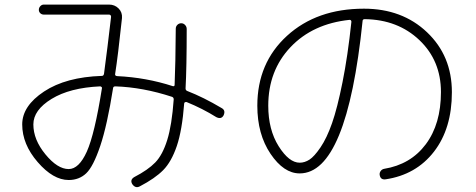

<svg xmlns="http://www.w3.org/2000/svg" viewBox="-20 -755 2040 823"><path d="M409.2 -384.8Q279.3 -378.9 201.2 -331.1Q123 -283.2 123 -221.7Q123 -156.2 174.8 -93.3Q226.6 -30.3 274.4 -30.3Q318.4 -30.3 352.1 -105Q385.7 -179.7 417 -377Q418 -379.9 415 -382.3Q412.1 -384.8 409.2 -384.8ZM274.4 16.6Q208 16.6 141.6 -60.1Q75.2 -136.7 75.2 -221.7Q75.2 -300.8 168.9 -362.8Q262.7 -424.8 417 -429.7Q423.8 -429.7 425.8 -438.5Q440.4 -546.9 456.1 -682.6Q456.1 -691.4 448.2 -692.4H168Q159.2 -692.4 152.8 -698.2Q146.5 -704.1 146.5 -712.9Q146.5 -721.7 152.8 -728.5Q159.2 -735.4 168 -735.4H447.3Q471.7 -735.4 488.3 -718.8Q504.9 -702.1 502.9 -677.7Q485.4 -512.7 473.6 -438.5Q471.7 -429.7 482.4 -428.7Q606.4 -422.9 720.7 -385.7Q728.5 -383.8 728.5 -391.6Q732.4 -480.5 733.4 -631.8Q733.4 -641.6 740.2 -648.4Q747.1 -655.3 756.8 -655.3Q766.6 -655.3 773.4 -647.9Q780.3 -640.6 780.3 -630.9Q780.3 -464.8 775.4 -376Q775.4 -368.2 782.2 -365.2Q852.5 -337.9 929.7 -292Q948.2 -282.2 938.5 -260.7Q928.7 -242.2 907.2 -252.9Q847.7 -290 780.3 -317.4Q777.3 -318.4 773.4 -316.9Q769.5 -315.4 769.5 -311.5Q760.7 -196.3 737.8 -128.9Q714.8 -61.5 679.7 -25.9Q644.5 9.8 579.1 43.9Q560.5 53.7 546.9 34.2Q536.1 15.6 555.7 3.9Q614.3 -26.4 645.5 -58.6Q676.8 -90.8 696.8 -154.8Q716.8 -218.8 724.6 -329.1Q724.6 -336.9 717.8 -339.8Q592.8 -380.9 474.6 -384.8Q465.8 -384.8 464.8 -377.9Q439.5 -217.8 409.7 -129.4Q379.9 -41 349.6 -12.2Q319.3 16.6 274.4 16.6Z M1478.5 -669.9Q1320.3 -653.3 1225.1 -552.7Q1129.9 -452.1 1129.9 -301.8Q1129.9 -199.2 1174.3 -128.4Q1218.8 -57.6 1264.6 -57.6Q1286.1 -57.6 1306.6 -70.8Q1327.1 -84 1354 -123.5Q1380.9 -163.1 1403.3 -227.1Q1425.8 -291 1448.2 -402.8Q1470.7 -514.6 1486.3 -662.1Q1485.4 -669.9 1478.5 -669.9ZM1264.6 -11.7Q1196.3 -11.7 1139.6 -95.7Q1083 -179.7 1083 -301.8Q1083 -485.4 1210.4 -601.6Q1337.9 -717.8 1540 -717.8Q1704.1 -717.8 1810.5 -616.7Q1917 -515.6 1917 -359.9Q1917 -204.1 1840.3 -105Q1763.7 -5.9 1632.8 13.7Q1610.4 16.6 1607.4 -5.9Q1606.4 -14.6 1611.8 -22Q1617.2 -29.3 1626 -31.2Q1740.2 -49.8 1805.2 -136.7Q1870.1 -223.6 1870.1 -360.4Q1870.1 -495.1 1777.8 -583Q1685.5 -670.9 1543.9 -672.9Q1534.2 -672.9 1534.2 -665Q1466.8 -11.7 1264.6 -11.7Z"/></svg>

Font: Rounded Mgen+ 1mn light
Style: Regular
Weight: 200
Designer: [Source Han Sans]
Ryoko NISHIZUKA  (kana & ideographs); Paul D. Hunt (Latin, Greek & Cyrillic); Wenlong ZHANG  (bopomofo
Version: Version 1.059.20150602